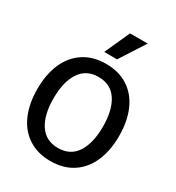

<svg xmlns="http://www.w3.org/2000/svg" viewBox="-223 -1089 1129 1233"><g transform="rotate(30 341.5 -473.0)"><path d="M38 -350Q38 -459 73.5 -540Q109 -621 177.5 -665.5Q246 -710 341 -710Q437 -710 505 -665.5Q573 -621 608.5 -540Q644 -459 644 -350Q644 -241 608.5 -160Q573 -79 505 -34.5Q437 10 341 10Q246 10 177.5 -34.5Q109 -79 73.5 -160Q38 -241 38 -350ZM524 -350Q524 -473 478 -543Q432 -613 341 -613Q251 -613 204.5 -543Q158 -473 158 -350Q158 -227 204.5 -157Q251 -87 341 -87Q432 -87 478 -157Q524 -227 524 -350ZM375 -956H506L386 -770H291Z"/></g></svg>

Font: Niramit SemiBold
Style: Regular
Weight: 600
Designer: Katatrad Aksorn Co.,Ltd.
Foundry: Cadson Demak Co.,Ltd.
Version: Version 1.001; ttfautohint (v1.6)